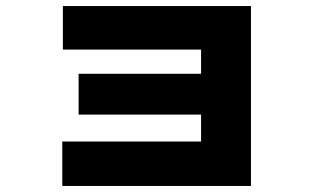

<svg xmlns="http://www.w3.org/2000/svg" viewBox="-20 -596 1040 635"><path d="M186 19V-128H645V-432H188V-576H810V19ZM240 -217V-352H742V-217Z"/></svg>

Font: Murecho Thin Black
Style: Regular
Weight: 900
Version: Version 1.010